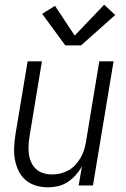

<svg xmlns="http://www.w3.org/2000/svg" viewBox="-20 -792 540 820"><path d="M185 8Q158 8 133 0.5Q108 -7 89 -23.5Q70 -40 59 -63Q48 -86 43.5 -111.5Q39 -137 40.5 -164Q42 -191 46 -218L98 -530H159L106 -209Q103 -190 102 -170.5Q101 -151 103.5 -133Q106 -115 113.5 -98.5Q121 -82 134 -70Q147 -58 165 -52.5Q183 -47 202 -47Q220 -47 237.5 -51Q255 -55 271.5 -64Q288 -73 301 -87Q314 -101 323.5 -117Q333 -133 338.5 -150Q344 -167 347 -185L404 -530H465L377 0H316L330 -82Q319 -62 303.5 -44.5Q288 -27 269 -14.5Q250 -2 228 3Q206 8 185 8ZM259 -598 160 -733 215 -767 299 -640 425 -772 472 -728 326 -598Z"/></svg>

Font: Iosevka Curly Light Oblique
Style: Regular
Weight: 300
Italic angle: -9°
Monospace: yes
Designer: Belleve Invis
Foundry: Belleve Invis
Version: Version 11.1.0; ttfautohint (v1.8.3)